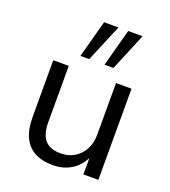

<svg xmlns="http://www.w3.org/2000/svg" viewBox="-139 -856 853 966"><g transform="rotate(20 287.5 -373.0)"><path d="M255 9Q195 9 155.5 -13Q116 -35 96.5 -78Q77 -121 77 -185V-488H160V-187Q160 -145 171.5 -116.5Q183 -88 208 -74Q233 -60 271 -60Q313 -60 345 -79.5Q377 -99 395 -133Q413 -167 413 -212V-488H496V0H416V-111H426Q405 -53 360 -22Q315 9 255 9ZM327 -555 381 -755H458L375 -555ZM198 -555 252 -755H329L245 -555Z"/></g></svg>

Font: Nunito Sans 11pt
Style: Regular
Weight: 400
Version: Version 3.101;gftools[0.9.27]